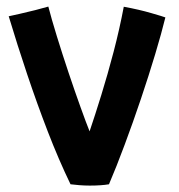

<svg xmlns="http://www.w3.org/2000/svg" viewBox="-20 -566 544 584"><path d="M356.5 -545.5Q403 -537 440 -526.2Q477 -515.5 483 -513Q471.5 -466 452 -401Q432.5 -336 408.5 -264.8Q384.5 -193.5 359.2 -125.8Q334 -58 311.5 -5.5Q288 -1.5 253 -1.5Q236.5 -1.5 221 -2.8Q205.5 -4 194.5 -5.5Q158.5 -80 125.5 -165.5Q92.5 -251 62.5 -340.5Q32.5 -430 6.5 -516.5Q16.5 -518.5 39.5 -523.8Q62.5 -529 87.2 -535.2Q112 -541.5 127 -546Q136.5 -509 153 -455.5Q169.5 -402 188.5 -345.2Q207.5 -288.5 224.8 -240.5Q242 -192.5 252.5 -166.5Q269 -215 288.2 -277.2Q307.5 -339.5 325.5 -408.2Q343.5 -477 356.5 -545.5Z"/></svg>

Font: Grandstander SemiBold
Style: Regular
Weight: 600
Designer: Tyler Finck
Foundry: Etcetera Type Co
Version: Version 1.200; ttfautohint (v1.8.3)